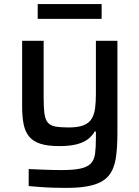

<svg xmlns="http://www.w3.org/2000/svg" viewBox="-20 -709 680 937"><path d="M304 208Q273 208 239 207Q205 206 174.5 203.5Q144 201 120 199V116Q161 118 190 119Q219 120 240.5 120.5Q262 121 280 121Q339 121 373 113.5Q407 106 423.5 88.5Q440 71 444 41Q448 11 448 -35V-67H442Q430 -46 409.5 -30Q389 -14 355 -5Q321 4 269 4Q211 4 175.5 -8Q140 -20 121 -44Q102 -68 95 -104.5Q88 -141 88 -189V-510H193V-235Q193 -184 197 -154.5Q201 -125 213.5 -110.5Q226 -96 250.5 -91.5Q275 -87 315 -87Q361 -87 387.5 -97.5Q414 -108 427 -129Q440 -150 444 -180Q448 -210 448 -250V-510H553V-59Q553 13 545 64Q537 115 512 146.5Q487 178 437 193Q387 208 304 208ZM164 -617V-689H476V-617Z"/></svg>

Font: Saira SemiExpanded Medium
Style: Regular
Weight: 500
Width: 6
Designer: Hector Gatti with collaboration of the Omnibus-Type team
Foundry: Omnibus-Type
Version: Version 1.101